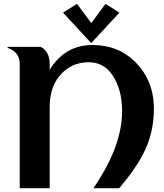

<svg xmlns="http://www.w3.org/2000/svg" viewBox="-20 -982 857 1002"><path d="M83 0V-647.5Q83 -710.9 19.5 -732.4V-737.3H192.4Q239.3 -713.4 239.3 -647.5V-618.2Q319.3 -747.1 461.9 -747.1Q594.7 -747.1 681.2 -663.1Q783.2 -564.5 783.2 -414.6Q783.2 -284.2 724.6 -173.8Q680.2 -90.3 602.1 0H467.8Q536.1 -99.6 573.2 -192.4Q617.2 -302.2 617.2 -402.8Q617.2 -515.1 566.9 -589.8Q521.5 -657.2 442.9 -657.2Q348.6 -657.2 289.1 -584Q239.3 -522.9 239.3 -422.9V0ZM381.8 -961.9 456.5 -861.8 530.8 -961.9 603 -916 456.1 -756.8 309.1 -916Z"/></svg>

Font: Berenika
Style: Bold
Weight: 700
Designer: Wojciech Kalinowski "wmk69" (wmk69@o2.pl)
Foundry: Wojciech Kalinowski "wmk69" (wmk69@o2.pl)
Version: Version 3.1.0; 2021-05-14